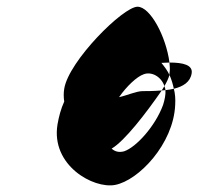

<svg xmlns="http://www.w3.org/2000/svg" viewBox="-20 -898 619 571"><path d="M151 -528C131 -406 258 -336 322 -348C392 -361 496 -470 501 -586C502 -603 501 -619 497 -634C489 -632 481 -631 472 -630C473 -617 470 -602 465 -586C442 -523 385 -460 349 -448C334 -444 322 -447 312 -456C351 -479 414 -561 461 -629C437 -627 415 -627 404 -627C386 -627 357 -614 334 -609C357 -642 387 -670 407 -677C430 -686 459 -671 469 -642C476 -654 481 -665 484 -675C478 -688 469 -700 460 -711C468 -711 476 -712 484 -712C474 -789 427 -878 389 -878C346 -878 184 -716 171 -634C169 -622 169 -609 171 -596C161 -574 155 -551 151 -528ZM461 -629C465 -629 468 -630 472 -630C472 -634 470 -638 469 -642C466 -638 464 -633 461 -629ZM484 -712C485 -701 486 -690 484 -680V-675C490 -662 494 -648 497 -634C525 -641 546 -654 550 -680C554 -705 524 -712 484 -712Z"/></svg>

Font: Ampere
Style: UltCndIta
Weight: 400
Version: Version 1